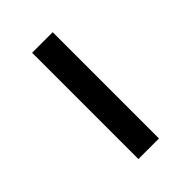

<svg xmlns="http://www.w3.org/2000/svg" viewBox="2 -762 320 320"><g transform="rotate(45 162.5 -602.0)"><path d="M35.9 -577.3V-625.8H286.4V-577.3Z"/></g></svg>

Font: Myanmar KatKuu
Style: Regular
Weight: 400
Designer: Khon Soe Zaw Thu
Foundry: MPUA
Version: Version 1.00 September 13, 2016, initial release